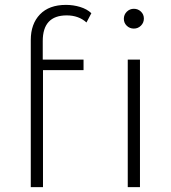

<svg xmlns="http://www.w3.org/2000/svg" viewBox="-20 -766 698 786"><path d="M155 -598C155 -668 187.7 -703 253 -703C285.7 -703 312.7 -693.3 334 -674L354 -712C342 -723.3 326.7 -731.8 308 -737.5C289.3 -743.2 270 -746 250 -746C204 -746 168.5 -733 143.5 -707C118.5 -681 106 -646 106 -602V0H156V-479H322V-522H155ZM503 -522V0H553V-522ZM499 -660.5C507 -652.8 516.7 -649 528 -649C539.3 -649 549 -653 557 -661C565 -669 569 -678.7 569 -690C569 -701.3 565 -710.8 557 -718.5C549 -726.2 539.3 -730 528 -730C516.7 -730 507 -726 499 -718C491 -710 487 -700.3 487 -689C487 -677.7 491 -668.2 499 -660.5Z"/></svg>

Font: Montserrat Custom ExtraLight
Style: Regular
Weight: 300
Designer: Julieta Ulanovsky
Foundry: Julieta Ulanovsky
Version: Version 7.200